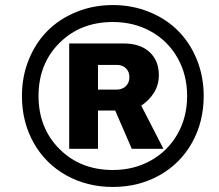

<svg xmlns="http://www.w3.org/2000/svg" viewBox="-20 -720 856 752"><path d="M65.9 -344.2Q65.9 -420.4 92.8 -486.6Q119.6 -552.7 166.5 -599.6Q213.4 -646.5 279.5 -673.3Q345.7 -700.2 421.9 -700.2Q498 -700.2 564.2 -673.3Q630.4 -646.5 677.2 -599.6Q724.1 -552.7 751 -486.6Q777.8 -420.4 777.8 -344.2Q777.8 -242.7 732.2 -161.1Q686.5 -79.6 605 -33.7Q523.4 12.2 421.9 12.2Q320.3 12.2 238.8 -33.7Q157.2 -79.6 111.6 -161.1Q65.9 -242.7 65.9 -344.2ZM421.9 -54.2Q504.9 -54.2 571.3 -91.6Q637.7 -128.9 675.3 -195.1Q712.9 -261.2 712.9 -344.2Q712.9 -427.2 675.3 -493.4Q637.7 -559.6 571.3 -596.7Q504.9 -633.8 421.9 -633.8Q295.4 -633.8 213.1 -552Q130.9 -470.2 130.9 -344.2Q130.9 -218.3 213.1 -136.2Q295.4 -54.2 421.9 -54.2ZM251 -137.2V-549.8H463.9Q528.8 -549.8 565.4 -516.4Q602.1 -482.9 602.1 -425.8Q602.1 -387.7 583.3 -357.4Q564.5 -327.1 533.2 -306.2L620.1 -137.2H496.1L431.2 -287.1H363.8V-137.2ZM363.8 -369.1H437Q459 -369.1 472.9 -382.6Q486.8 -396 486.8 -418Q486.8 -439.5 473.1 -452.6Q459.5 -465.8 437 -465.8H363.8Z"/></svg>

Font: Archivo Expanded ExtraBold
Style: Italic
Weight: 800
Width: 7
Italic angle: -10°
Designer: Hector Gatti
Foundry: Omnibus-Type
Version: Version 2.001